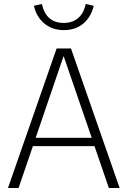

<svg xmlns="http://www.w3.org/2000/svg" viewBox="-20 -943 640 963"><path d="M20 0 264 -700H336L580 0H526L454 -210H145L73 0ZM159 -252H440L299 -662ZM300 -792Q242 -792 202.5 -825Q163 -858 150 -914L190 -923Q211 -828 300 -828Q343 -828 371.5 -852Q400 -876 410 -923L450 -914Q437 -858 398 -825Q359 -792 300 -792Z"/></svg>

Font: Red Hat Mono
Style: Regular
Weight: 300
Monospace: yes
Designer: Pentagram, MCKL
Foundry: Pentagram, MCKL
Version: Version 1.023